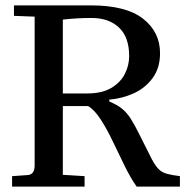

<svg xmlns="http://www.w3.org/2000/svg" viewBox="-20 -695 695 715"><path d="M25 0V-39L82 -43Q109 -44 109 -79V-633L32 -636V-675H318Q449 -675 512.5 -625.5Q576 -576 576 -497Q576 -442 548.5 -404.5Q521 -367 478 -347.5Q435 -328 387 -324V-317Q416 -305 434 -290.5Q452 -276 466.5 -253.5Q481 -231 499 -194.5Q517 -158 546 -101Q559 -77 571 -65Q583 -53 601 -48Q619 -43 650 -39V0H489Q467 -31 445 -75.5Q423 -120 401 -166.5Q379 -213 355.5 -249.5Q332 -286 308 -300H214V-44L295 -39V0ZM322 -628Q291 -628 265.5 -626.5Q240 -625 214 -622V-347H305Q359 -347 393.5 -367Q428 -387 444.5 -419Q461 -451 461 -486Q461 -557 423 -592.5Q385 -628 322 -628Z"/></svg>

Font: Gulzar
Style: Regular
Weight: 400
Designer: Borna Izadpanah, Alice Savoie, Simon Cozens, Fiona Ross
Version: Version 1.000;[7b34f74]; ttfautohint (v1.8.4)